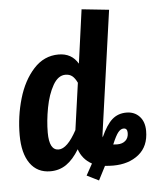

<svg xmlns="http://www.w3.org/2000/svg" viewBox="-57 -803 764 933"><g transform="rotate(-5 325.0 -337.0)"><path d="M637 -139Q637 -64 588 -24.5Q539 15 463 15Q447 15 423 13L388 81L330 52L361 -4Q315 -29 298 -79Q269 -31 235 -7.5Q201 16 157 16Q93 16 58 -33.5Q23 -83 23 -172Q23 -263 48 -349Q73 -435 123.5 -490.5Q174 -546 245 -546Q309 -546 340 -493L376 -755L509 -741L425 -145Q423 -132 424 -126Q451 -186 479.5 -211Q508 -236 549 -236Q588 -236 612.5 -210Q637 -184 637 -139ZM327 -401Q316 -424 303 -434.5Q290 -445 270 -445Q234 -445 209 -401Q184 -357 172 -293Q160 -229 160 -172Q160 -86 206 -86Q248 -86 295 -173ZM547 -137Q547 -160 529 -160Q515 -160 502.5 -145Q490 -130 472 -87Q478 -86 492 -86Q517 -86 532 -99.5Q547 -113 547 -137Z"/></g></svg>

Font: Fira Sans Extra Condensed SemiBold
Style: Italic
Weight: 600
Width: 3
Italic angle: -8°
Designer: Carrois Corporate & Edenspiekermann AG
Foundry: Carrois Corporate GbR & Edenspiekermann AG
Version: Version 4.203